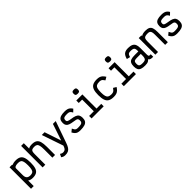

<svg xmlns="http://www.w3.org/2000/svg" viewBox="475 -2861 5051 5051"><g transform="rotate(-45 3000.0 -335.5)"><path d="M66 182V-618H166V-601Q192 -617 227 -624.5Q262 -632 307 -632Q397 -632 449.5 -600Q502 -568 524.5 -497.5Q547 -427 547 -310Q547 -193 524.5 -122Q502 -51 449.5 -18.5Q397 14 307 14Q262 14 227 4Q192 -6 166 -25V182ZM307 -78Q361 -78 391.5 -99Q422 -120 434.5 -171Q447 -222 447 -310Q447 -398 434.5 -448Q422 -498 391.5 -519Q361 -540 307 -540Q260 -540 228.5 -532.5Q197 -525 181.5 -510.5Q166 -496 166 -475V-225Q166 -149 200 -113.5Q234 -78 307 -78Z M679 0V-800H779V-600Q802 -617 835 -624.5Q868 -632 910 -632Q997 -632 1048 -600.5Q1099 -569 1120.5 -496.5Q1142 -424 1142 -301V0H1042V-301Q1042 -395 1030 -447Q1018 -499 989.5 -519.5Q961 -540 910 -540Q857 -540 828.5 -528.5Q800 -517 789.5 -485Q779 -453 779 -391V0Z M1334 196Q1297 196 1270.5 187Q1244 178 1213 156L1253 72Q1286 91 1300.5 97.5Q1315 104 1334 104Q1371 104 1395 93.5Q1419 83 1437 56Q1455 29 1471 -20L1266 -618H1370L1524 -153L1680 -618H1785L1573 -14Q1546 64 1515 110Q1484 156 1441 176Q1398 196 1334 196Z M2075 14Q2021 14 1983.5 2Q1946 -10 1918 -38.5Q1890 -67 1865 -114L1944 -179Q1962 -139 1978 -117Q1994 -95 2016.5 -86.5Q2039 -78 2075 -78Q2145 -78 2182 -87Q2219 -96 2233.5 -118Q2248 -140 2248 -177Q2248 -214 2236 -233Q2224 -252 2192.5 -261.5Q2161 -271 2102 -278Q2025 -288 1975.5 -307Q1926 -326 1902.5 -360.5Q1879 -395 1879 -449Q1879 -516 1903 -556Q1927 -596 1981 -614Q2035 -632 2125 -632Q2182 -632 2220.5 -621.5Q2259 -611 2288 -587Q2317 -563 2342 -522L2269 -451Q2250 -487 2232.5 -506Q2215 -525 2190.5 -532.5Q2166 -540 2125 -540Q2067 -540 2035 -532Q2003 -524 1991 -504Q1979 -484 1979 -449Q1979 -412 2008.5 -397Q2038 -382 2108 -372Q2197 -360 2249.5 -339Q2302 -318 2325 -280Q2348 -242 2348 -177Q2348 -107 2321.5 -65.5Q2295 -24 2235.5 -5Q2176 14 2075 14Z M2501 0V-92H2676V-526H2550V-618H2776V-92H2951V0ZM2705 -717Q2659 -717 2642 -733Q2625 -749 2625 -792Q2625 -835 2642 -851Q2659 -867 2705 -867Q2751 -867 2768 -851Q2785 -835 2785 -792Q2785 -749 2768 -733Q2751 -717 2705 -717Z M3318 14Q3221 14 3164 -18Q3107 -50 3082.5 -121Q3058 -192 3058 -309Q3058 -426 3083 -497Q3108 -568 3165.5 -600Q3223 -632 3322 -632Q3378 -632 3417.5 -619.5Q3457 -607 3488.5 -578.5Q3520 -550 3551 -500L3467 -450Q3444 -486 3425 -505.5Q3406 -525 3382.5 -532.5Q3359 -540 3322 -540Q3259 -540 3223 -519Q3187 -498 3172.5 -448Q3158 -398 3158 -309Q3158 -221 3172 -170.5Q3186 -120 3221 -99Q3256 -78 3318 -78Q3354 -78 3378.5 -86Q3403 -94 3423.5 -113.5Q3444 -133 3468 -169L3551 -119Q3520 -70 3487.5 -40.5Q3455 -11 3415 1.5Q3375 14 3318 14Z M3701 0V-92H3876V-526H3750V-618H3976V-92H4151V0ZM3905 -717Q3859 -717 3842 -733Q3825 -749 3825 -792Q3825 -835 3842 -851Q3859 -867 3905 -867Q3951 -867 3968 -851Q3985 -835 3985 -792Q3985 -749 3968 -733Q3951 -717 3905 -717Z M4484 14Q4398 14 4347 -5Q4296 -24 4273.5 -66Q4251 -108 4251 -178Q4251 -256 4273.5 -299.5Q4296 -343 4347 -360Q4398 -377 4484 -377H4617V-409Q4617 -455 4605.5 -481.5Q4594 -508 4565.5 -519Q4537 -530 4484 -530Q4442 -530 4418.5 -521.5Q4395 -513 4382 -490Q4369 -467 4358 -425L4262 -449Q4279 -514 4305 -554Q4331 -594 4374 -613Q4417 -632 4484 -632Q4571 -632 4622 -608Q4673 -584 4695 -534.5Q4717 -485 4717 -409V-168Q4717 -131 4723 -114.5Q4729 -98 4746 -94.5Q4763 -91 4795 -93V-1Q4738 2 4703.5 -9Q4669 -20 4652 -50Q4634 -27 4610.5 -12.5Q4587 2 4556 8Q4525 14 4484 14ZM4484 -78Q4537 -78 4565.5 -91Q4594 -104 4605.5 -136.5Q4617 -169 4617 -226V-285H4484Q4431 -285 4402 -278Q4373 -271 4362 -248.5Q4351 -226 4351 -178Q4351 -140 4362 -118Q4373 -96 4402 -87Q4431 -78 4484 -78Z M4873 0V-618H4973V-592Q5000 -611 5037 -621.5Q5074 -632 5128 -632Q5208 -632 5254 -609Q5300 -586 5319 -531Q5338 -476 5338 -380V0H5238V-380Q5238 -441 5228 -476Q5218 -511 5194 -525.5Q5170 -540 5128 -540Q5064 -540 5030.5 -528Q4997 -516 4985 -484Q4973 -452 4973 -391V0Z M5675 14Q5621 14 5583.5 2Q5546 -10 5518 -38.5Q5490 -67 5465 -114L5544 -179Q5562 -139 5578 -117Q5594 -95 5616.5 -86.5Q5639 -78 5675 -78Q5745 -78 5782 -87Q5819 -96 5833.5 -118Q5848 -140 5848 -177Q5848 -214 5836 -233Q5824 -252 5792.5 -261.5Q5761 -271 5702 -278Q5625 -288 5575.5 -307Q5526 -326 5502.5 -360.5Q5479 -395 5479 -449Q5479 -516 5503 -556Q5527 -596 5581 -614Q5635 -632 5725 -632Q5782 -632 5820.5 -621.5Q5859 -611 5888 -587Q5917 -563 5942 -522L5869 -451Q5850 -487 5832.5 -506Q5815 -525 5790.5 -532.5Q5766 -540 5725 -540Q5667 -540 5635 -532Q5603 -524 5591 -504Q5579 -484 5579 -449Q5579 -412 5608.5 -397Q5638 -382 5708 -372Q5797 -360 5849.5 -339Q5902 -318 5925 -280Q5948 -242 5948 -177Q5948 -107 5921.5 -65.5Q5895 -24 5835.5 -5Q5776 14 5675 14Z"/></g></svg>

Font: Victor Mono Thin
Style: Bold
Weight: 700
Monospace: yes
Version: Version 1.561;gftools[0.9.30]